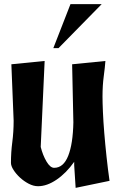

<svg xmlns="http://www.w3.org/2000/svg" viewBox="-20 -888 575 929"><path d="M33 -100Q33 -151 39.5 -200.5Q46 -250 46 -304L35 -577L196 -593L177 -177Q187 -137 205 -106.5Q223 -76 242 -76Q287 -76 310 -134Q333 -192 335 -296L329 -577L490 -593Q488 -564 482 -519Q476 -474 476 -421Q476 -393 478 -346.5Q480 -300 484.5 -245Q489 -190 495.5 -129.5Q502 -69 510 -13L346 21L339 -88V-105Q300 -50 253.5 -18.5Q207 13 164 13Q142 13 119 1Q96 -11 77 -28.5Q58 -46 45.5 -65.5Q33 -85 33 -100ZM263 -655H238L321 -868H472Z"/></svg>

Font: Trickster
Style: Regular
Weight: 400
Designer: Jean-Baptiste Morizot
Foundry: Jean-Baptiste Morizot
Version: Version 2.000;PS 2.0;hotconv 1.0.88;makeotf.lib2.5.647800